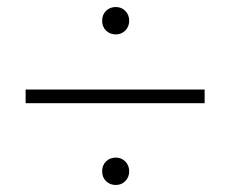

<svg xmlns="http://www.w3.org/2000/svg" viewBox="-20 -650 653 547"><path d="M310 -552Q293 -552 282 -563Q271 -574 271 -591Q271 -608 282 -619Q293 -630 310 -630Q326 -630 337 -619Q348 -608 348 -591Q348 -574 337 -563Q326 -552 310 -552ZM563 -395V-356H53V-395ZM310 -123Q293 -123 282 -134Q271 -145 271 -162Q271 -179 282 -190Q293 -201 310 -201Q326 -201 337 -190Q348 -179 348 -162Q348 -145 337 -134Q326 -123 310 -123Z"/></svg>

Font: Fz Poppins ExtLt
Style: Regular
Weight: 200
Designer: Ninad Kale (Devanagari), Jonny Pinhorn (Latin)
Foundry: Indian Type Foundry
Version: Vit hóa bi Vntype.Com & FontZin.Com